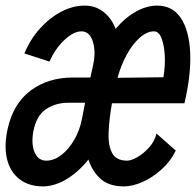

<svg xmlns="http://www.w3.org/2000/svg" viewBox="-58 -652 700 686"><path d="M96 14Q45 14 11.5 -12Q-22 -38 -33 -84Q-44 -130 -31 -190Q-11 -282 51.5 -328.5Q114 -375 202 -375H265L275 -421Q285 -468 273.5 -504Q262 -540 233 -540Q205 -540 172 -509Q139 -478 119 -432L29 -461Q51 -513 85.5 -551Q120 -589 161.5 -610.5Q203 -632 244 -632Q284 -632 312.5 -609Q341 -586 355 -549Q390 -590 428.5 -611Q467 -632 503 -632Q559 -632 588.5 -587Q618 -542 621.5 -463.5Q625 -385 601 -283H342Q332 -226 330 -179.5Q328 -133 342.5 -105.5Q357 -78 396 -78Q411 -78 433.5 -91Q456 -104 475.5 -126Q495 -148 501 -175L570 -114Q551 -75 518.5 -46Q486 -17 450.5 -1.5Q415 14 385 14Q332 14 302 -12.5Q272 -39 258 -82Q233 -51 205.5 -29.5Q178 -8 150 3Q122 14 96 14ZM107 -78Q135 -78 161 -98Q187 -118 207 -152Q227 -186 235 -228L246 -285H187Q141 -285 106.5 -262Q72 -239 61 -182Q53 -136 66 -107Q79 -78 107 -78ZM362 -374 526 -376Q533 -420 530.5 -457Q528 -494 518.5 -517Q509 -540 492 -540Q467 -540 441 -517Q415 -494 394.5 -456Q374 -418 362 -374Z"/></svg>

Font: Victor Mono Thin
Style: Bold Italic
Weight: 700
Italic angle: -12°
Monospace: yes
Version: Version 1.561;gftools[0.9.30]